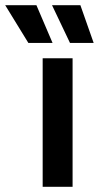

<svg xmlns="http://www.w3.org/2000/svg" viewBox="-91 -718 380 738"><path d="M73 0V-494H188V0ZM18 -553 -71 -698H49L111 -553ZM178 -553 109 -698H218L269 -553Z"/></svg>

Font: Space Grotesk SemiBold
Style: Regular
Weight: 600
Designer: Florian Karsten
Foundry: Florian Karsten
Version: Version 2.000